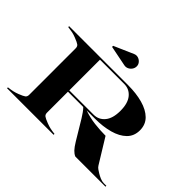

<svg xmlns="http://www.w3.org/2000/svg" viewBox="-180 -1223 1531 1531"><g transform="rotate(45 585.0 -457.5)"><path d="M571.4 -791 399 -825.4V-837.4L563.4 -909.4Q583.4 -918.2 603 -912Q622.6 -905.8 635.4 -890.2Q648.2 -874.6 648.2 -855Q648.2 -835.4 637.2 -819.4Q626.2 -803.4 608.8 -795.2Q591.4 -787 571.4 -791ZM677 -685H403V-339H677Q734 -339 770.5 -382.8Q807 -426.5 807 -512Q807 -597.5 770.5 -641.2Q734 -685 677 -685ZM40 -10Q70.5 -13.5 92 -18.2Q113.5 -23 138 -32.5Q175.5 -47 188.8 -57Q202 -67 202 -87.5V-612.5Q202 -633 188.8 -643Q175.5 -653 138 -667.5Q113.5 -677.5 92 -682Q70.5 -686.5 40 -690V-700H707Q797.5 -700 870 -680Q942.5 -660 984.8 -618.5Q1027 -577 1027 -512Q1027 -447 984.8 -405.5Q942.5 -364 870 -344Q797.5 -324 707 -324H614.5Q673 -303 737 -295.2Q801 -287.5 863.5 -287.5L991 -80Q999.5 -66 1012.8 -57Q1026 -48 1040 -39.5Q1056 -29.5 1078.2 -19.8Q1100.5 -10 1121 -10H1150V0H810Q789.5 -8.5 771 -27.8Q752.5 -47 728.5 -86.5L630 -250Q617 -271 603.2 -290.5Q589.5 -310 575.5 -324H403V-87.5Q403 -67 416.2 -57Q429.5 -47 467 -32.5Q491.5 -23 513 -18.2Q534.5 -13.5 565 -10V0H40Z"/></g></svg>

Font: Engraving CC
Style: Bold
Weight: 700
Designer: indestructible type*
Foundry: Cowboy Collective
Version: Version 1.000